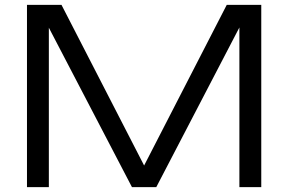

<svg xmlns="http://www.w3.org/2000/svg" viewBox="-20 -770 1186 790"><path d="M913 -750 573 -89 233 -750H91V0H181V-656L523 0H623L965 -657V0H1055V-750Z"/></svg>

Font: Bounded Light
Style: Regular
Weight: 300
Designer: Vlad Churkin
Version: Version 3.0